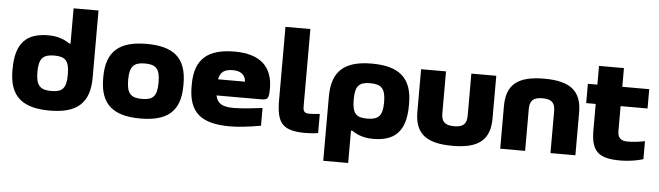

<svg xmlns="http://www.w3.org/2000/svg" viewBox="-52 -924 4555 1328"><g transform="rotate(5 2225.0 -260.0)"><path d="M27 -256V-244C27 -65 119 9 307 9C495 9 584 -65 584 -244V-710H411V-465H403C377 -481 335 -509 254 -509C107 -509 27 -441 27 -256ZM200 -248V-252C200 -346 231 -373 307 -373C383 -373 411 -346 411 -252V-248C411 -154 383 -127 307 -127C231 -127 200 -154 200 -248Z M657 -256V-244C657 -65 749 9 936 9C1125 9 1214 -65 1214 -244V-256C1214 -435 1125 -509 936 -509C749 -509 657 -435 657 -256ZM830 -248V-252C830 -346 861 -373 936 -373C1012 -373 1041 -346 1041 -252V-248C1041 -154 1012 -127 936 -127C861 -127 830 -154 830 -248Z M1812 -277C1812 -422 1730 -509 1548 -509C1362 -509 1271 -435 1271 -256V-244C1271 -61 1360 9 1558 9C1615 9 1688 1 1773 -14V-137C1728 -131 1626 -120 1575 -120C1497 -120 1460 -139 1448 -196H1749C1802 -196 1812 -199 1812 -277ZM1449 -308C1459 -360 1488 -380 1548 -380C1604 -380 1634 -351 1636 -308Z M2097 -126C2061 -126 2055 -144 2055 -172V-710H1882V-206C1882 -46 1919 9 2082 9C2112 9 2141 7 2171 2V-131C2143 -127 2108 -126 2097 -126Z M2780 -244V-256C2780 -435 2688 -509 2500 -509C2312 -509 2223 -435 2223 -256V190H2396V-35H2404C2430 -19 2472 9 2553 9C2700 9 2780 -59 2780 -244ZM2396 -248V-252C2396 -346 2424 -373 2500 -373C2576 -373 2607 -346 2607 -252V-248C2607 -154 2576 -127 2500 -127C2424 -127 2396 -154 2396 -248Z M2842 -205C2842 -56 2918 9 3104 9C3288 9 3364 -56 3364 -205V-500H3191V-209C3191 -152 3168 -127 3104 -127C3039 -127 3015 -152 3015 -209V-500H2842Z M3435 -295V0H3608V-291C3608 -348 3632 -373 3697 -373C3761 -373 3784 -348 3784 -291V0H3957V-295C3957 -444 3881 -509 3697 -509C3511 -509 3435 -444 3435 -295Z M4306 -126C4261 -126 4239 -148 4239 -192V-366H4426V-500H4239V-630H4066V-500H4000V-366H4066V-184C4066 -35 4119 9 4270 9C4323 9 4384 0 4428 -14V-139C4381 -130 4350 -126 4306 -126Z"/></g></svg>

Font: LT Wave Black
Style: Regular
Weight: 900
Designer: Daniel Lyons
Version: Version 2.5 (Glyphs App)